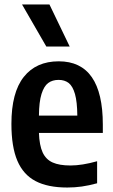

<svg xmlns="http://www.w3.org/2000/svg" viewBox="-20 -828 505 858"><path d="M439.5 -234H154Q156 -178.5 170.5 -147Q185 -115.5 215 -102Q245 -88.5 295 -88.5Q346.5 -88.5 414 -107.5V-9Q377.5 1 345.8 5.5Q314 10 280.5 10Q193.5 10 138.8 -18.8Q84 -47.5 57.5 -109.8Q31 -172 31 -274.5Q31 -414.5 86.2 -484.2Q141.5 -554 242.5 -554Q439.5 -554 439.5 -271ZM154 -311.5H325.5Q325 -373 315 -408Q305 -443 287 -457Q269 -471 242 -471Q214 -471 195.2 -457Q176.5 -443 165.5 -408Q154.5 -373 154 -311.5ZM187 -620 78.5 -808H201L291.5 -620Z"/></svg>

Font: Encode Sans Condensed SemiBold
Style: Regular
Weight: 600
Width: 3
Designer: Multiple Designers
Foundry: Impallari Type
Version: Version 2.000